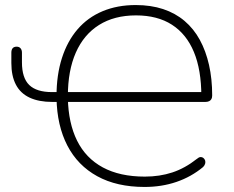

<svg xmlns="http://www.w3.org/2000/svg" viewBox="-20 -733 928 761"><path d="M553 8Q443 8 365.5 -34.5Q288 -77 247 -156Q206 -235 204 -344L213 -329H187Q134 -329 97.5 -346Q61 -363 43 -397.5Q25 -432 25 -483V-524Q25 -548 46 -548Q56 -548 61.5 -541.5Q67 -535 67 -524Q67 -514 67 -505Q67 -496 67 -486Q67 -424 96 -396Q125 -368 186 -368H213L204 -352Q204 -436 225.5 -503Q247 -570 287.5 -617Q328 -664 386.5 -688.5Q445 -713 518 -713Q578 -713 626.5 -697Q675 -681 711.5 -650Q748 -619 772 -575Q796 -531 808.5 -475.5Q821 -420 821 -355Q821 -346 818 -340.5Q815 -335 809 -332Q803 -329 794 -329H238L249 -344Q251 -245 285.5 -175.5Q320 -106 387.5 -69.5Q455 -33 554 -33Q613 -33 663 -49.5Q713 -66 760 -103Q768 -110 774.5 -110.5Q781 -111 786 -107Q791 -103 793 -97Q795 -91 793 -84Q791 -77 785 -71Q738 -32 679.5 -12Q621 8 553 8ZM519 -672Q433 -672 372.5 -634Q312 -596 280.5 -524.5Q249 -453 249 -352L238 -368H789L778 -352Q778 -456 748.5 -527Q719 -598 661.5 -635Q604 -672 519 -672Z"/></svg>

Font: Nunito ExtraLight
Style: Regular
Weight: 200
Designer: Vernon Adams
Foundry: Vernon Adams
Version: Version 3.602;April 4, 2023;FontCreator 14.0.0.2856 64-bit